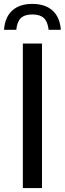

<svg xmlns="http://www.w3.org/2000/svg" viewBox="-50 -963 331 983"><path d="M67 0V-740H165V0ZM115.5 -943Q181 -943 218.8 -909.2Q256.5 -875.5 261.5 -810.5H199Q194 -852.5 174.2 -870.8Q154.5 -889 115.5 -889Q76.5 -889 57 -870.5Q37.5 -852 33.5 -810.5H-29.5Q-24.5 -875.5 12.8 -909.2Q50 -943 115.5 -943Z"/></svg>

Font: Encode Sans Condensed Medium
Style: Regular
Weight: 500
Width: 3
Designer: Multiple Designers
Foundry: Impallari Type
Version: Version 2.000